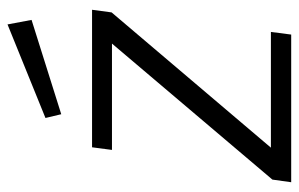

<svg xmlns="http://www.w3.org/2000/svg" viewBox="-162 -633 795 511"><g transform="rotate(-90 235.5 -377.5)"><path d="M399 0 406 -54H98L458 -478L465 -530H99L92 -477H375L13 -50L6 0ZM177 -654 187 -612 438 -691 426 -755Z"/></g></svg>

Font: Cheyenne Sans Light
Style: Italic
Weight: 300
Italic angle: -8.13011°
Designer: The Public Sans project authors (U.S. Web Design System), Libre Franklin designed by Pablo Impallari and Rodrigo Fuenzal
Foundry: The Cheyenne Sans Project Authors
Version: Version 2.007